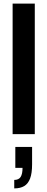

<svg xmlns="http://www.w3.org/2000/svg" viewBox="-20 -744 263 1065"><path d="M50 0V-724H173V0ZM59 301V254Q84 254 94.5 237.5Q105 221 105 187H65V71H158V167Q158 217 147 246Q136 275 114.5 288Q93 301 59 301Z"/></svg>

Font: Archivo Condensed
Style: Bold
Weight: 700
Width: 3
Designer: Hector Gatti
Foundry: Omnibus-Type
Version: Version 2.001